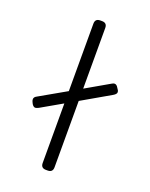

<svg xmlns="http://www.w3.org/2000/svg" viewBox="-130 -750 643 821"><g transform="rotate(20 191.0 -340.0)"><path d="M357 -417Q357 -408 343 -400L213 -325V-23Q213 0 190 0H182Q159 0 159 -23V-294L63 -239Q53 -234 48 -234Q40 -234 33 -245L30 -251Q26 -258 26 -265Q26 -275 38 -281L159 -350V-657Q159 -680 182 -680H190Q213 -680 213 -657V-381L319 -442Q327 -447 332 -447Q342 -447 349 -434L353 -428Q357 -423 357 -417Z"/></g></svg>

Font: Mitr ExtraLight
Style: Regular
Weight: 275
Designer: Thanarat Vachiruckul
Foundry: Cadson Demak Co.,Ltd.
Version: Version 1.001